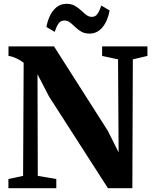

<svg xmlns="http://www.w3.org/2000/svg" viewBox="-20 -986 802 1006"><path d="M24 0V-48L101 -64.5L104 -657Q93.5 -665 80.2 -672.8Q67 -680.5 52.5 -686Q38 -691.5 24.5 -693V-743H263L545 -300.5L601.5 -187.5L598.5 -675L515 -693V-743H752.5V-693L676 -675L673.5 0H545.5L236.5 -481L176.5 -597L178 -64.5L275 -48V0ZM449 -810Q423.5 -810 406 -820.2Q388.5 -830.5 374.5 -844Q360.5 -857.5 347.2 -868Q334 -878.5 317.5 -878.5Q297 -878.5 286.2 -862.2Q275.5 -846 266.5 -819L223 -845Q233.5 -900.5 261 -933.2Q288.5 -966 329 -966Q354 -966 372 -955.8Q390 -945.5 404.2 -932Q418.5 -918.5 431.8 -908.2Q445 -898 460.5 -897.5Q480.5 -897.5 491.2 -913.8Q502 -930 511 -957L554.5 -931Q544 -875.5 516.8 -842.8Q489.5 -810 449 -810Z"/></svg>

Font: Merriweather 60pt ExtraBold
Style: Regular
Weight: 800
Version: Version 2.100